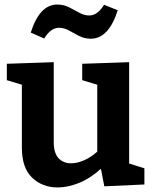

<svg xmlns="http://www.w3.org/2000/svg" viewBox="-20 -811 671 843"><path d="M233 12Q166 12 121 -31Q76 -74 76 -163V-439L10 -459V-531L216 -538V-186Q216 -139 237 -116.5Q258 -94 293 -94Q318 -94 347.5 -106.5Q377 -119 407 -145V-439L341 -459V-531L547 -538V-93L614 -72V-1L438 7L423 -70Q377 -28 327.5 -8Q278 12 233 12ZM379 -641Q351 -641 327.5 -653Q304 -665 283 -677Q262 -689 239 -689Q203 -689 174 -642L115 -668Q154 -791 231 -791Q260 -791 283.5 -779Q307 -767 328.5 -755Q350 -743 372 -743Q408 -743 437 -790L497 -766Q457 -641 379 -641Z"/></svg>

Font: Bitter
Style: Bold
Weight: 700
Designer: Sol Matas, and Bitter project Authors
Foundry: Sol Matas
Version: Version 2.001